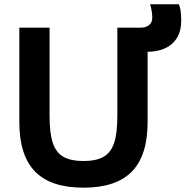

<svg xmlns="http://www.w3.org/2000/svg" viewBox="-20 -858 892 888"><path d="M366 10Q215 10 142.2 -64.5Q69.4 -139 69.4 -293.3V-730H209.3V-320Q209.3 -242.3 224.1 -197.3Q239 -152.3 273.3 -132.8Q307.7 -113.3 366 -113.3Q424.7 -113.3 458.9 -132.8Q493 -152.3 507.9 -197.3Q522.7 -242.3 522.7 -320V-730H662.7V-293.3Q662.7 -139 589.8 -64.5Q517 10 366 10ZM586.3 -618.4 587.3 -730H629.3Q655.3 -730 669.8 -742.3Q684.3 -754.7 684.3 -777Q684.3 -789.7 681.3 -808.3Q678.3 -827 673.7 -838.3H807.3Q814.6 -820 816.3 -799.8Q818 -779.7 818 -761.7Q818 -693.7 776.3 -656Q734.6 -618.4 657 -618.4Z"/></svg>

Font: M PLUS 2 Thin
Style: Regular
Weight: 100
Designer: Coji Morishita
Foundry: UNDERFOREST DESIGN
Version: Version 1.001